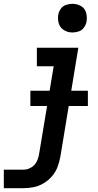

<svg xmlns="http://www.w3.org/2000/svg" viewBox="-59 -780 511 1005"><path d="M-39 205H65Q91 205 118 199.5Q145 194 170 179Q195 164 214 141.5Q233 119 242.5 93Q252 67 257 40L351 -530H134V-433H222L146 24Q143 45 133.5 65Q124 85 104.5 96.5Q85 108 65 108H-39ZM320 -610Q336 -610 353 -615.5Q370 -621 380.5 -636Q391 -651 394 -667Q398 -691 391.5 -714Q385 -737 364.5 -748.5Q344 -760 320 -760Q304 -760 287 -754.5Q270 -749 259.5 -734.5Q249 -720 246 -703Q242 -679 249 -656.5Q256 -634 276 -622Q296 -610 320 -610ZM100 -225H401V-305H100Z"/></svg>

Font: Iosevka Sparkle SmBdObl
Style: Regular
Weight: 600
Italic angle: -9°
Designer: Belleve Invis
Foundry: Belleve Invis
Version: Version 4.5.0; ttfautohint (v1.8.3)